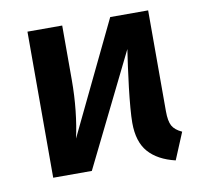

<svg xmlns="http://www.w3.org/2000/svg" viewBox="-67 -615 749 703"><g transform="rotate(-10 307.5 -264.0)"><path d="M78.5 0V-543.1H207.7V-340.5Q207.7 -282.6 201.8 -227.2Q195.9 -171.8 185.6 -126.7L386.2 -543.1H527.2V-168.2Q527.2 -131.3 536.9 -113.6Q546.7 -95.9 572.8 -84.1L531.3 15.4Q466.2 0 432.3 -38.5Q398.5 -76.9 398.5 -147.7Q398.5 -168.7 401.3 -203.1Q404.1 -237.4 408.7 -276.7Q413.3 -315.9 418.5 -353.1Q423.6 -390.3 427.7 -416.9L222.1 0Z"/></g></svg>

Font: Fira Code SemiBold
Style: Regular
Weight: 600
Designer: Carrois Corporate, Edenspiekermann AG, Nikita Prokopov
Foundry: Carrois Corporate, Edenspiekermann AG, Nikita Prokopov
Version: Version 6.002